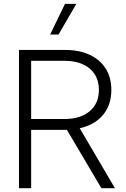

<svg xmlns="http://www.w3.org/2000/svg" viewBox="-20 -997 670 1017"><path d="M290 -814H245.6L324.2 -976.6H384.3ZM588.9 0H517.1L334.5 -309.1H145V0H80.6V-732.4H325.7Q400.9 -732.4 455.6 -706.5Q510.3 -680.7 540 -633.3Q569.8 -585.9 569.8 -520.5Q569.8 -440.9 525.4 -387.9Q481 -335 402.3 -317.9ZM145 -366.7H322.3Q406.2 -366.7 455.1 -408Q503.9 -449.2 503.9 -520.5Q503.9 -592.3 455.3 -633.5Q406.7 -674.8 322.3 -674.8H145Z"/></svg>

Font: Kumbh Sans Light
Style: Regular
Weight: 300
Version: Version 1.004